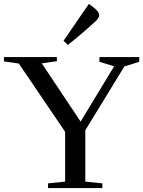

<svg xmlns="http://www.w3.org/2000/svg" viewBox="-52 -959 730 979"><path d="M658 -644V-668H455V-644L530 -621L359 -339L161 -636L238 -647V-668H-32V-646L44 -635L280 -287V-33L193 -24V0H470V-24L383 -33V-295L582 -620ZM440 -855Q454 -871 454 -881Q454 -904 401 -939Q395 -930 272 -751Q282 -741 294 -730Q362 -783 440 -855Z"/></svg>

Font: Rufina
Style: Regular
Weight: 400
Designer: Martin Sommaruga
Foundry: Martin Sommaruga
Version: Version